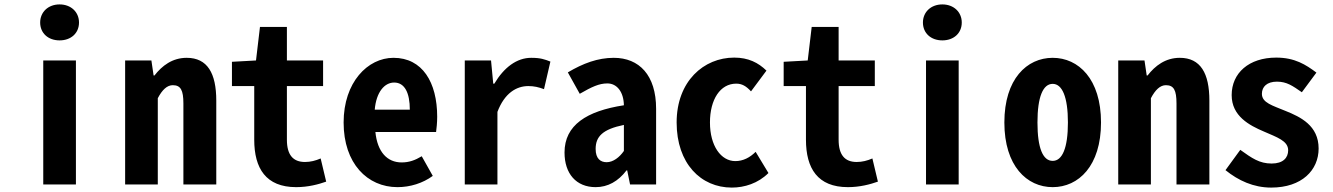

<svg xmlns="http://www.w3.org/2000/svg" viewBox="-20 -836 6040 870"><path d="M176 0H324V-562H176ZM250 -653C302 -653 338 -686 338 -734C338 -781 302 -816 250 -816C198 -816 162 -781 162 -734C162 -686 198 -653 250 -653Z M547 0H695V-391C715 -429 737 -450 763 -450C799 -450 811 -427 811 -367V0H960V-380C960 -504 920 -574 826 -574C761 -574 714 -538 680 -494H676L666 -562H547Z M1322 12C1377 12 1424 -1 1458 -13L1433 -118C1410 -108 1387 -102 1362 -102C1308 -102 1280 -134 1280 -203V-446H1444V-562H1280V-714H1158L1140 -562L1031 -556V-446H1132V-203C1132 -73 1185 12 1322 12Z M1781 12C1839 12 1896 -6 1941 -39L1891 -128C1861 -110 1834 -100 1800 -100C1735 -100 1690 -147 1681 -238H1956C1958 -252 1961 -280 1961 -307C1961 -463 1894 -574 1763 -574C1646 -574 1537 -463 1537 -281C1537 -95 1645 12 1781 12ZM1678 -339C1685 -420 1723 -462 1766 -462C1814 -462 1837 -415 1837 -339Z M2086 0H2234V-329C2266 -414 2320 -446 2374 -446C2400 -446 2421 -441 2445 -432L2474 -557C2448 -567 2430 -574 2387 -574C2322 -574 2264 -531 2220 -457H2215L2205 -562H2086Z M2679 12C2734 12 2781 -14 2819 -64H2822L2835 0H2953V-343C2953 -496 2876 -574 2761 -574C2689 -574 2622 -549 2553 -508L2607 -411C2661 -442 2694 -458 2732 -458C2776 -458 2806 -419 2807 -359C2638 -333 2538 -269 2538 -145C2538 -49 2591 12 2679 12ZM2729 -101C2701 -101 2679 -117 2679 -161C2679 -217 2710 -250 2807 -270V-152C2787 -123 2758 -101 2729 -101Z M3296 14C3353 14 3415 -5 3462 -52L3404 -148C3378 -122 3347 -106 3312 -106C3247 -106 3197 -175 3197 -281C3197 -386 3244 -457 3316 -457C3342 -457 3361 -446 3383 -422L3453 -516C3416 -552 3371 -575 3307 -575C3169 -575 3046 -468 3046 -281C3046 -95 3156 14 3296 14Z M3822 12C3877 12 3924 -1 3958 -13L3933 -118C3910 -108 3887 -102 3862 -102C3808 -102 3780 -134 3780 -203V-446H3944V-562H3780V-714H3658L3640 -562L3531 -556V-446H3632V-203C3632 -73 3685 12 3822 12Z M4176 0H4324V-562H4176ZM4250 -653C4302 -653 4338 -686 4338 -734C4338 -781 4302 -816 4250 -816C4198 -816 4162 -781 4162 -734C4162 -686 4198 -653 4250 -653Z M4750 12C4867 12 4969 -84 4969 -281C4969 -478 4867 -574 4750 -574C4633 -574 4531 -478 4531 -281C4531 -84 4633 12 4750 12ZM4750 -107C4706 -107 4681 -164 4681 -281C4681 -397 4706 -456 4750 -456C4793 -456 4819 -397 4819 -281C4819 -164 4793 -107 4750 -107Z M5047 0H5195V-391C5215 -429 5237 -450 5263 -450C5299 -450 5311 -427 5311 -367V0H5460V-380C5460 -504 5420 -574 5326 -574C5261 -574 5214 -538 5180 -494H5176L5166 -562H5047Z M5740 14C5879 14 5955 -65 5955 -163C5955 -267 5873 -306 5806 -333C5746 -358 5698 -370 5698 -411C5698 -443 5721 -466 5766 -466C5811 -466 5837 -447 5879 -418L5945 -507C5897 -543 5847 -575 5763 -575C5639 -575 5561 -505 5561 -405C5561 -310 5641 -268 5707 -240C5766 -214 5817 -198 5817 -155C5817 -121 5794 -95 5742 -95C5687 -95 5653 -119 5600 -157L5533 -65C5591 -18 5660 14 5740 14Z"/></svg>

Font: Noto Sans Mono CJK TC
Style: Bold
Weight: 700
Designer: Ryoko NISHIZUKA 西塚涼子 (kana, bopomofo & ideographs); Paul D. Hunt (Latin, Greek & Cyrillic); Sandoll Communications 산돌커뮤니
Foundry: Adobe
Version: Version 2.004;hotconv 1.0.118;makeotfexe 2.5.65603